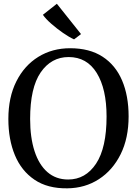

<svg xmlns="http://www.w3.org/2000/svg" viewBox="-20 -1014 745 1045"><path d="M346.5 11Q239 12.5 167.8 -35.8Q96.5 -84 61 -169.5Q25.5 -255 25.5 -366.5Q25.5 -484.5 69 -571Q112.5 -657.5 188.5 -704.5Q264.5 -751.5 361.5 -751.5Q467.5 -751.5 538.2 -705.5Q609 -659.5 644.5 -576Q680 -492.5 680 -380.5Q680 -262.5 636.8 -175Q593.5 -87.5 518.2 -38.8Q443 10 346.5 11ZM353.5 -703.5Q259 -703.5 201.5 -620Q144 -536.5 144 -366.5Q144 -265.5 168 -191.5Q192 -117.5 238.2 -77.2Q284.5 -37 351 -37Q445.5 -37 502.8 -123.2Q560 -209.5 560 -380Q560 -530 506.5 -616.8Q453 -703.5 353.5 -703.5ZM382.5 -800Q356 -812 322.5 -835.2Q289 -858.5 258.8 -885Q228.5 -911.5 213.5 -933.5L289.5 -993.5L421 -828.5L383.5 -800Z"/></svg>

Font: Merriweather Text
Style: Regular
Weight: 400
Designer: Eben Sorkin
Foundry: Eben Sorkin
Version: Version 2.100; ttfautohint (v1.7.19-72a1) -l 8 -r 50 -G 200 